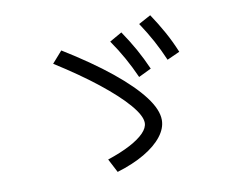

<svg xmlns="http://www.w3.org/2000/svg" viewBox="-78 -863 1155 925"><g transform="rotate(-10 500.0 -400.0)"><path d="M391 -109Q455.6 -130.4 501.1 -154.4Q546.6 -178.4 571 -203.3Q595.3 -228.3 595.3 -252.7Q595.3 -287.3 547.8 -342.8Q500.3 -398.3 413.8 -466.8Q327.3 -535.3 210 -609.3L259.7 -665.7Q395.4 -582 488.7 -506.2Q582 -430.3 630.4 -366.3Q678.7 -302.3 678.7 -252Q678.7 -211.3 648 -172Q617.4 -132.7 560.7 -99.3Q504 -66 425.7 -42.3ZM607 -474.7Q584.3 -525.7 558.6 -571.8Q533 -618 499.3 -666.7L559.7 -701Q593 -652 619.4 -604.9Q645.7 -557.7 669 -504.7ZM756.3 -532.7Q734.3 -584.3 709 -630.8Q683.6 -677.3 651.3 -726L711 -758.3Q743.7 -709.3 770 -661.8Q796.4 -614.3 818.4 -560.7Z"/></g></svg>

Font: M PLUS 2 Thin
Style: Regular
Weight: 100
Designer: Coji Morishita
Foundry: UNDERFOREST DESIGN
Version: Version 1.001